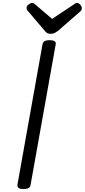

<svg xmlns="http://www.w3.org/2000/svg" viewBox="-20 -1266 574 1300"><path d="M139 14Q117 14 106.5 7Q96 0 98 -15L268 -967Q271 -981 282.5 -987.5Q294 -994 316 -994Q339 -994 349.5 -987Q360 -980 357 -965L187 -14Q185 0 173.5 7Q162 14 139 14ZM502 -1246Q513 -1246 523.5 -1234Q534 -1222 534 -1211Q534 -1205 532.5 -1200.5Q531 -1196 526 -1191L374 -1058Q362 -1049 351 -1043Q340 -1037 322 -1037Q306 -1037 296.5 -1044Q287 -1051 280 -1061L166 -1195Q161 -1202 160.5 -1207Q160 -1212 160 -1215Q160 -1226 174 -1236Q188 -1246 197 -1246Q206 -1246 211 -1241.5Q216 -1237 223 -1232L333 -1138L474 -1232Q482 -1237 488 -1241.5Q494 -1246 502 -1246Z"/></svg>

Font: Playwrite DE VA
Style: Regular
Weight: 400
Designer: Veronika Burian, José Scaglione
Foundry: TypeTogether
Version: Version 1.002